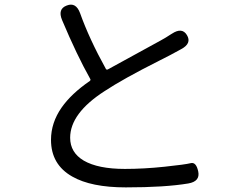

<svg xmlns="http://www.w3.org/2000/svg" viewBox="-20 -784 1040 832"><path d="M525 28Q375 28 293 -19Q201 -71 201 -178Q201 -252 247 -318Q289 -378 369 -433Q374 -437 371 -442Q313 -545 249 -697Q229 -745 269 -760Q309 -776 327 -727Q367 -615 439 -485Q442 -481 447 -483L677 -609Q699 -621 720 -635L725 -638Q769 -667 790 -632Q812 -596 765 -571L717 -545Q694 -533 670 -521Q513 -442 433 -389Q284 -293 284 -187Q284 -123 343 -88Q405 -52 521 -52Q603 -52 693 -61.5Q783 -71 806.5 -77Q830 -83 839 -41Q848 2 796 11Q695 28 525 28Z"/></svg>

Font: Resource Han Rounded CN
Style: Regular
Weight: 400
Designer: Cyano Hao (round all glyphs); Ryoko NISHIZUKA  (kana, bopomofo & ideographs); Paul D. Hunt (Latin, Greek & Cyrillic); Sa
Foundry: Cyano Hao
Version: 0.990